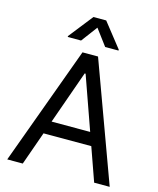

<svg xmlns="http://www.w3.org/2000/svg" viewBox="-133 -1012 910 1105"><g transform="rotate(15 322.5 -460.0)"><path d="M17.3 0 276.2 -707.2H368.8L627.8 0H535.2L325.3 -593.2H319.8L109.8 0ZM504.1 -276.2V-198.9H141.6V-276.2ZM322.5 -866.7 250.7 -770.7H171.3V-776.2L284.5 -919.9H360.5L473.8 -776.2V-770.7H394.3Z"/></g></svg>

Font: Pretendard Variable
Style: Regular
Weight: 400
Designer: Base glyphs from Inter by Rasmus Andersson; Hangul glyphs from Noto Sans CJK(Source Han Sans) by Jang Soo-young and Kang
Foundry: Kil Hyung-jin
Version: Version 1.100;FEAKit 1.0